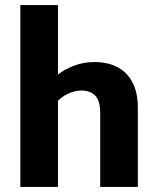

<svg xmlns="http://www.w3.org/2000/svg" viewBox="-20 -735 621 755"><path d="M208 0H60V-715H208V-442Q235 -463 272 -477Q309 -491 351 -491Q395 -491 427 -478Q459 -465 480 -441.5Q501 -418 511.5 -386Q522 -354 522 -315V0H374V-291Q374 -339 354.5 -359Q335 -379 300 -379Q276 -379 251 -368Q226 -357 208 -339Z"/></svg>

Font: Ek Mukta ExtraBold
Style: Regular
Weight: 800
Designer: Girish Dalvi and Yashodeep Gholap
Foundry: Ek Type
Version: Version 2.538;PS 1.002;hotconv 16.6.51;makeotf.lib2.5.65220;